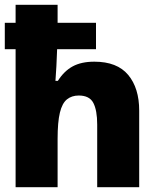

<svg xmlns="http://www.w3.org/2000/svg" viewBox="-20 -780 640 800"><path d="M45 0V-575H0V-685H45V-760H220V-685H380V-575H218Q217 -539 215 -504.5Q213 -470 211 -443H221Q247 -484 283 -503.5Q319 -523 373 -523Q468 -523 514 -468Q560 -413 560 -319V0H385V-261Q385 -320 369 -351Q353 -382 308 -382Q279 -382 259 -366Q239 -350 229.5 -310.5Q220 -271 220 -201V0Z"/></svg>

Font: Noto Sans Mono Black
Style: Regular
Weight: 900
Designer: Monotype Design Team
Foundry: Monotype Imaging Inc.
Version: Version 2.014